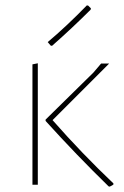

<svg xmlns="http://www.w3.org/2000/svg" viewBox="-20 -689 462 716"><path d="M304 -669 309 -668 319 -658 318 -653Q249 -584 174 -518L169 -519L158 -532Q227 -590 304 -669ZM101 0V-449L121 -453V0ZM387 -452 176 -241Q285 -117 403 -5V-1Q400 2 389 7L385 6Q264 -112 150 -238V-243L328 -418L357 -452Z"/></svg>

Font: Alegreya Sans SC Thin
Style: Regular
Weight: 100
Designer: Juan Pablo del Peral
Foundry: Huerta Tipografica
Version: Version 2.007